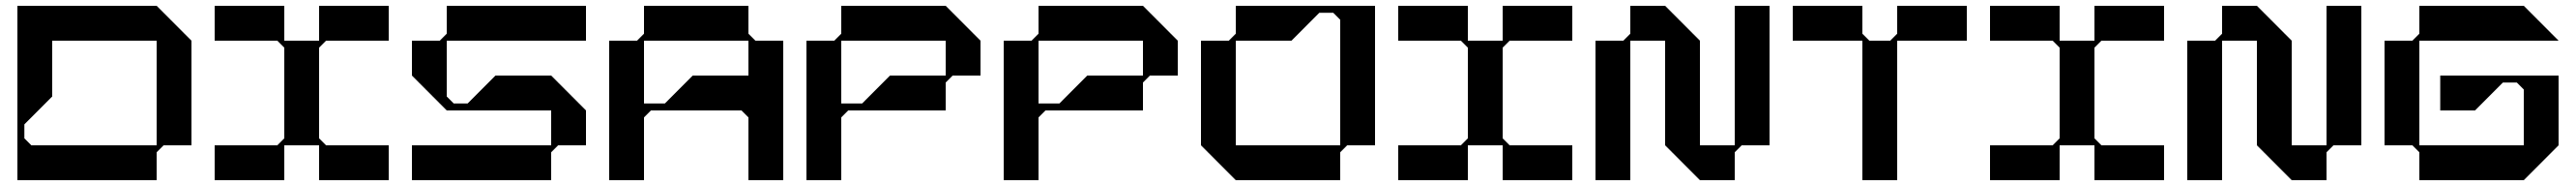

<svg xmlns="http://www.w3.org/2000/svg" viewBox="-20 -620 8880 640"><path d="M520 -600H40V0H520V-96L544 -120H640V-480ZM520 -120H88L64 -144V-192L160 -288V-480H520Z M1104 -480H1320V-600H1080V-480H960V-600H720V-480H936L960 -456V-144L936 -120H720V0H960V-120H1080V0H1320V-120H1104L1080 -144V-456Z M1520 -480H2000V-600H1520V-504L1496 -480H1400V-360L1520 -240H1880V-120H1400V0H1880V-96L1904 -120H2000V-240L1880 -360H1688L1592 -264H1544L1520 -288Z M2584 -480 2560 -504V-600H2200V-504L2176 -480H2080V0H2200V-216L2224 -240H2536L2560 -216V0H2680V-480ZM2560 -360H2368L2272 -264H2200V-480H2560Z M3240 -600H2880V-504L2856 -480H2760V0H2880V-216L2904 -240H2928H2972H3048H3240V-336L3264 -360H3360V-480ZM3240 -360H3048L2952 -264H2880V-480H3240Z M3920 -600H3560V-504L3536 -480H3440V0H3560V-216L3584 -240H3608H3652H3728H3920V-336L3944 -360H4040V-480ZM3920 -360H3728L3632 -264H3560V-480H3920Z M4600 -600H4552H4508H4432H4339H4312H4240V-504L4216 -480H4120V-120L4240 0H4600V-96L4624 -120H4720V-600ZM4240 -120V-480H4312H4339H4432L4528 -576H4576L4600 -552V-120Z M5184 -480H5400V-600H5160V-480H5040V-600H4800V-480H5016L5040 -456V-144L5016 -120H4800V0H5040V-120H5160V0H5400V-120H5184L5160 -144V-456Z M6080 -600H5960V-120H5840V-480L5720 -600H5600V-504L5576 -480H5480V0H5600V-480H5720V-120L5840 0H5960V-96L5984 -120H6080Z M6520 -600V-504L6496 -480H6424L6400 -504V-600H6160V-480H6400V0H6520V-480H6760V-600Z M7224 -480H7440V-600H7200V-480H7080V-600H6840V-480H7056L7080 -456V-144L7056 -120H6840V0H7080V-120H7200V0H7440V-120H7224L7200 -144V-456Z M8120 -600H8000V-120H7880V-480L7760 -600H7640V-504L7616 -480H7520V0H7640V-480H7760V-120L7880 0H8000V-96L8024 -120H8120Z M8392 -360V-240H8512L8608 -336H8656L8680 -312V-120H8320V-480H8800L8680 -600H8320V-504L8296 -480H8200V-120H8296L8320 -96V0H8680L8800 -120V-360Z"/></svg>

Font: KUBO
Style: Regular
Weight: 400
Version: Version 001.000